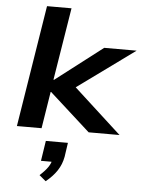

<svg xmlns="http://www.w3.org/2000/svg" viewBox="-64 -755 830 1109"><g transform="rotate(5 350.5 -201.0)"><path d="M50 0 163 -705H305L237 -285H241L513 -494H701L342 -233L341 -278L645 0H466L230 -213H227L193 0ZM243 303 205 271Q237 242 253 218Q269 194 272 168L293 188H206L224 71H352L340 153Q332 197 308 233.5Q284 270 243 303Z"/></g></svg>

Font: Nunito Sans 10pt Expanded
Style: Bold Italic
Weight: 700
Width: 7
Italic angle: -9°
Designer: Vernon Adams
Foundry: Vernon Adams
Version: Version 3.101;gftools[0.9.27]